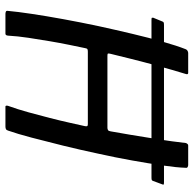

<svg xmlns="http://www.w3.org/2000/svg" viewBox="-23 -689 712 706"><g transform="rotate(90 333.0 -336.0)"><path d="M54 -537Q46 -537 45.5 -538.5Q45 -540 45 -543L59 -577Q60 -580 62 -581.5Q64 -583 72 -583H650Q656 -583 658 -582Q660 -581 658 -577L645 -542Q644 -539 641.5 -538Q639 -537 632 -537ZM31 0Q27 0 23 -1.5Q19 -3 20 -9Q23 -43 31 -96.5Q39 -150 50.5 -213Q62 -276 76 -342Q90 -406 104.5 -467Q119 -528 133.5 -579Q148 -630 161 -663Q163 -668 167.5 -670Q172 -672 175 -672Q193 -672 211.5 -672Q230 -672 248 -672Q255 -672 252 -663Q237 -614 222.5 -561Q208 -508 196.5 -462Q185 -416 178 -387Q176 -379 177 -377Q178 -375 185 -375Q251 -375 317.5 -375Q384 -375 450 -375Q454 -375 458 -377Q462 -379 463 -387Q468 -414 475.5 -459Q483 -504 491.5 -557.5Q500 -611 506 -664Q508 -668 510 -670Q512 -672 515 -672Q532 -672 550.5 -672Q569 -672 587 -672Q590 -672 594 -670Q598 -668 597 -663Q596 -630 588.5 -578.5Q581 -527 570 -465.5Q559 -404 545 -341Q531 -275 515.5 -212Q500 -149 486 -96Q472 -43 460 -9Q458 -3 454 -1.5Q450 0 445 0Q426 0 408 0Q390 0 372 0Q367 0 369 -9Q382 -45 393 -85Q404 -125 414 -164Q424 -203 431.5 -237Q439 -271 444 -293Q445 -300 443 -301.5Q441 -303 436 -303Q369 -303 302.5 -303Q236 -303 170 -303Q164 -303 161 -301.5Q158 -300 157 -293Q152 -269 145 -235Q138 -201 131.5 -162.5Q125 -124 119 -84.5Q113 -45 111 -9Q110 0 104 0Q86 0 68 0Q50 0 31 0Z"/></g></svg>

Font: Glory Thin Medium
Style: Italic
Weight: 500
Italic angle: -12°
Version: Version 1.011